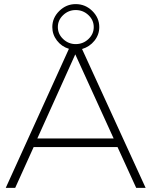

<svg xmlns="http://www.w3.org/2000/svg" viewBox="-20 -916 738 936"><path d="M644 0 553 -199H144L54 0H8L316 -678Q280 -689 257.5 -718.5Q235 -748 235 -784Q235 -829 269 -862.5Q303 -896 349 -896Q396 -896 430 -862.5Q464 -829 464 -784Q464 -747 440.5 -717.5Q417 -688 380 -677L690 0ZM349 -701Q385 -701 411 -725.5Q437 -750 437 -784Q437 -818 411 -842.5Q385 -867 349 -867Q314 -867 288 -842.5Q262 -818 262 -784Q262 -750 288 -725.5Q314 -701 349 -701ZM162 -241H534L347 -651Z"/></svg>

Font: Montserrat Ultra Light
Style: Regular
Weight: 200
Designer: Julieta Ulanovsky
Foundry: Julieta Ulanovsky
Version: Version 3.100;PS 003.100;hotconv 1.0.88;makeotf.lib2.5.64775